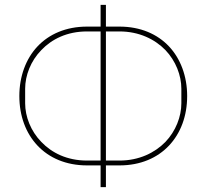

<svg xmlns="http://www.w3.org/2000/svg" viewBox="-20 -745 854 794"><path d="M396 -61H340C253 -61 183 -92 135 -143C87 -194 60 -265 60 -348C60 -429 87 -502 135 -553C183 -604 253 -635 340 -635H396V-725H418V-635H474C561 -635 631 -604 679 -553C727 -502 754 -429 754 -348C754 -265 727 -194 679 -143C631 -92 561 -61 474 -61H418V29H396ZM396 -81V-615H340C257 -615 194 -583 151 -538C107 -493 84 -433 84 -378V-318C84 -263 107 -203 151 -158C194 -113 257 -81 340 -81ZM474 -81C555 -81 620 -113 664 -158C707 -203 730 -263 730 -318V-378C730 -433 707 -493 664 -538C620 -583 555 -615 474 -615H418V-81Z"/></svg>

Font: Plexus Sans Thin
Style: Regular
Weight: 250
Version: Version 2.001;PS 002.001;hotconv 1.0.70;makeotf.lib2.5.58329